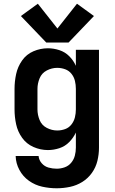

<svg xmlns="http://www.w3.org/2000/svg" viewBox="-20 -797 616 1030"><path d="M284 213Q320 213 355.5 205.5Q391 198 421.5 179Q452 160 473 130.5Q494 101 502.5 66Q511 31 511 -5V-530H387V-444Q374 -473 351.5 -495.5Q329 -518 298.5 -528Q268 -538 237 -538Q197 -538 159.5 -522Q122 -506 98.5 -472.5Q75 -439 66.5 -399.5Q58 -360 58 -320V-210Q58 -170 66.5 -130.5Q75 -91 98.5 -58Q122 -25 159.5 -8.5Q197 8 237 8Q268 8 298.5 -2Q329 -12 351.5 -35Q374 -58 387 -86V-5Q387 17 381.5 38Q376 59 362 76Q348 93 327 100.5Q306 108 284 108Q262 108 240.5 102Q219 96 204 79Q189 62 187 40H64Q65 79 84 114.5Q103 150 135.5 173Q168 196 206.5 204.5Q245 213 284 213ZM287 -97Q258 -97 231 -111Q204 -125 192.5 -153Q181 -181 181 -210V-320Q181 -349 192.5 -377Q204 -405 231 -419Q258 -433 287 -433Q309 -433 329.5 -425.5Q350 -418 363.5 -401Q377 -384 382 -363Q387 -342 387 -320V-210Q387 -189 382 -168Q377 -147 363.5 -129.5Q350 -112 329.5 -104.5Q309 -97 287 -97ZM228 -569H348L484 -711L393 -777L288 -644L183 -777L92 -711Z"/></svg>

Font: Iosevka Sparkle
Style: Bold
Weight: 700
Designer: Belleve Invis
Foundry: Belleve Invis
Version: Version 4.5.0; ttfautohint (v1.8.3)